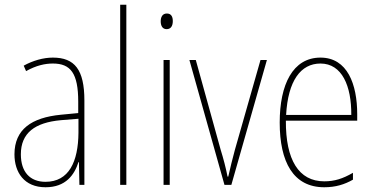

<svg xmlns="http://www.w3.org/2000/svg" viewBox="-20 -780 1577 810"><path d="M203 -537C162 -537 118 -524 80 -503L90 -480C133 -504 170 -512 203 -512C278 -512 310 -471 310 -351V-303L237 -296C113 -284 41 -234 41 -129C41 -53 82 10 172 10C258 10 294 -43 311 -96H313L315 0H336V-356C336 -486 295 -537 203 -537ZM237 -273 311 -279V-220C310 -98 271 -13 172 -13C106 -13 68 -55 68 -129C68 -219 127 -263 237 -273Z M513 0V-760H487V0Z M684 -723C664 -723 658 -706 658 -690C658 -672 665 -657 683 -657C701 -657 709 -671 709 -691C709 -707 704 -723 684 -723ZM696 -527H670V0H696Z M927 0H956L1106 -527H1079L971 -148C960 -108 952 -74 943 -35H940C932 -75 923 -109 911 -148L806 -527H779Z M1332 -537C1215 -537 1160 -423 1160 -263C1160 -97 1217 10 1348 10C1396 10 1434 -2 1469 -22V-51C1426 -26 1391 -15 1348 -15C1240 -15 1185 -106 1186 -271H1487V-298C1487 -424 1446 -537 1332 -537ZM1332 -512C1423 -512 1463 -417 1462 -295H1187C1195 -440 1249 -512 1332 -512Z"/></svg>

Font: Noto Sans Kannada Condensed Thin
Style: Regular
Weight: 100
Width: 3
Designer: Jelle Bosma - Monotype Design Team
Foundry: Monotype Imaging Inc.
Version: Version 2.005